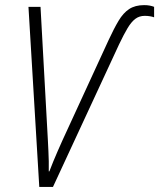

<svg xmlns="http://www.w3.org/2000/svg" viewBox="-20 -741 631 761"><path d="M135.7 0 92.8 -713.9H140.6L169.9 -182.6Q170.9 -162.1 171.9 -141.8Q172.9 -121.6 173.3 -101.6Q173.8 -81.5 173.3 -61.5L175.8 -62Q182.6 -80.1 190.9 -100.3Q199.2 -120.6 208.5 -141.8Q217.8 -163.1 227.5 -184.6L410.6 -582.5Q431.6 -627.9 450 -658.7Q468.3 -689.5 491.9 -705.1Q515.6 -720.7 551.3 -720.7Q564 -720.7 573.7 -718.8Q583.5 -716.8 590.8 -713.9V-672.4Q584.5 -674.8 574.7 -676.5Q564.9 -678.2 553.7 -678.2Q532.2 -678.2 516.4 -666.3Q500.5 -654.3 485.6 -629.4Q470.7 -604.5 452.1 -565.4L189.9 0Z"/></svg>

Font: Open Sans SemiCondensed Light
Style: Italic
Weight: 300
Width: 4
Italic angle: -12°
Designer: Monotype Design Team
Foundry: Monotype Imaging Inc.
Version: Version 3.000